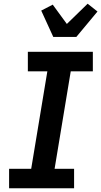

<svg xmlns="http://www.w3.org/2000/svg" viewBox="-20 -1014 545 1034"><path d="M29 0V-105H148L235 -630H130V-735H480V-630H361L274 -105H379V0ZM267 -815 202 -957 264 -989 340 -885 452 -994 505 -952 391 -815Z"/></svg>

Font: Iosevka Term Curly Extrabold
Style: Italic
Weight: 800
Italic angle: -9°
Designer: Belleve Invis
Foundry: Belleve Invis
Version: Version 32.3.0